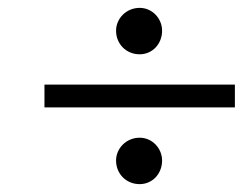

<svg xmlns="http://www.w3.org/2000/svg" viewBox="-20 -494 617 488"><path d="M275 -86C275 -52 301 -26 335 -26C367 -26 392 -52 392 -86C392 -117 367 -144 335 -144C301 -144 275 -117 275 -86ZM275 -416C275 -382 301 -356 335 -356C367 -356 392 -382 392 -416C392 -447 367 -474 335 -474C301 -474 275 -447 275 -416ZM93 -221H577V-279H93Z"/></svg>

Font: Heuristica
Style: Italic
Weight: 400
Italic angle: -13°
Version: Version 1.0.1